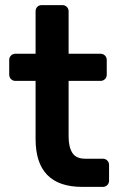

<svg xmlns="http://www.w3.org/2000/svg" viewBox="-20 -730 469 750"><path d="M301 0Q119 0 119 -187V-414H40Q30 -414 23 -421Q16 -428 16 -439V-496Q16 -506 23 -513Q30 -520 40 -520H119V-686Q119 -696 125.5 -703Q132 -710 143 -710H224Q234 -710 241 -703Q248 -696 248 -686V-520H373Q383 -520 390 -513Q397 -506 397 -496V-439Q397 -428 390 -421Q383 -414 373 -414H248V-197Q248 -156 262.5 -133Q277 -110 313 -110H382Q392 -110 399 -103Q406 -96 406 -86V-24Q406 -14 399 -7Q392 0 382 0Z"/></svg>

Font: Rubik Medium
Style: Regular
Weight: 500
Designer: Hubert and Fischer
Foundry: Hubert and Fischer
Version: Version 2.300; ttfautohint (v1.8.4.7-5d5b);gftools[0.9.30]